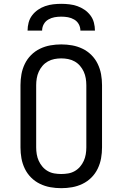

<svg xmlns="http://www.w3.org/2000/svg" viewBox="-20 -975 640 1003"><path d="M300 8Q271 8 243 3Q215 -2 189 -14.5Q163 -27 142.5 -47.5Q122 -68 109.5 -94Q97 -120 92 -148Q87 -176 87 -205V-530Q87 -559 92 -587Q97 -615 109.5 -641Q122 -667 142.5 -687.5Q163 -708 189 -720.5Q215 -733 243 -738Q271 -743 300 -743Q329 -743 357 -738Q385 -733 411 -720.5Q437 -708 457.5 -687.5Q478 -667 490.5 -641Q503 -615 508 -587Q513 -559 513 -530V-205Q513 -176 508 -148Q503 -120 490.5 -94Q478 -68 457.5 -47.5Q437 -27 411 -14.5Q385 -2 357 3Q329 8 300 8ZM300 -66Q318 -66 336 -69Q354 -72 370 -81Q386 -90 398 -104Q410 -118 417.5 -134.5Q425 -151 428 -169Q431 -187 431 -205V-530Q431 -548 428 -566Q425 -584 417.5 -600.5Q410 -617 398 -631Q386 -645 370 -654Q354 -663 336 -666.5Q318 -670 300 -670Q282 -670 264 -666.5Q246 -663 230 -654Q214 -645 202 -631Q190 -617 182.5 -600.5Q175 -584 172 -566Q169 -548 169 -530V-205Q169 -187 172 -169Q175 -151 182.5 -134.5Q190 -118 202 -104Q214 -90 230 -81Q246 -72 264 -69Q282 -66 300 -66ZM124 -815Q124 -836 129.5 -857Q135 -878 148 -895Q161 -912 178.5 -924Q196 -936 216 -943Q236 -950 257.5 -952.5Q279 -955 300 -955Q321 -955 342.5 -952.5Q364 -950 384 -943Q404 -936 421.5 -924Q439 -912 452 -895Q465 -878 470.5 -857Q476 -836 476 -815H400Q400 -833 391.5 -848.5Q383 -864 367.5 -873Q352 -882 335 -885Q318 -888 300 -888Q282 -888 265 -885Q248 -882 232.5 -873Q217 -864 208.5 -848.5Q200 -833 200 -815Z"/></svg>

Font: Iosevka Plex Etoile
Style: Regular
Weight: 400
Designer: Belleve Invis
Foundry: Belleve Invis
Version: Version 25.1.1; ttfautohint (v1.8.4)